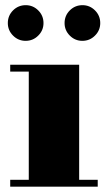

<svg xmlns="http://www.w3.org/2000/svg" viewBox="-20 -704 402 724"><path d="M278.5 -460V-26H348.5V0H18.5V-26H88.5V-434H18.5V-460ZM290.5 -550Q263 -550 243.2 -569.8Q223.5 -589.5 223.5 -617Q223.5 -645 243.2 -664.8Q263 -684.5 291 -684.5Q318.5 -684.5 338.2 -664.8Q358 -645 358 -617Q358 -589.5 338.2 -569.8Q318.5 -550 290.5 -550ZM76.5 -550Q49 -550 29.2 -569.8Q9.5 -589.5 9.5 -617Q9.5 -645 29.2 -664.8Q49 -684.5 77 -684.5Q104.5 -684.5 124.2 -664.8Q144 -645 144 -617Q144 -589.5 124.2 -569.8Q104.5 -550 76.5 -550Z"/></svg>

Font: Bodoni Moda 9pt Black
Style: Regular
Weight: 900
Designer: Owen Earl
Foundry: indestructible type
Version: Version 2.005